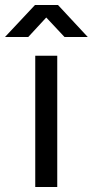

<svg xmlns="http://www.w3.org/2000/svg" viewBox="-84 -748 371 768"><path d="M57 0V-525H145V0ZM-64 -600 56 -728H148L267 -600H174L101 -678L29 -600Z"/></svg>

Font: Hubot Sans Condensed ExtraLight
Style: Regular
Weight: 400
Version: Version 2.000